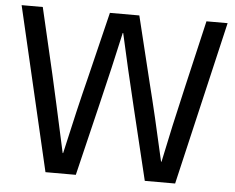

<svg xmlns="http://www.w3.org/2000/svg" viewBox="-51 -772 1018 832"><g transform="rotate(5 458.0 -356.0)"><path d="M608 0 533 -311Q492 -480 459 -630H457Q424 -480 383 -311L308 0H176L10 -712H102L169 -424Q192 -323 236 -121L243 -89H245Q290 -291 324 -425L394 -712H522L592 -425Q626 -291 671 -89H673Q704 -240 747 -424L814 -712H906L740 0Z"/></g></svg>

Font: CST
Style: Regular
Weight: 400
Version: Version 1.00